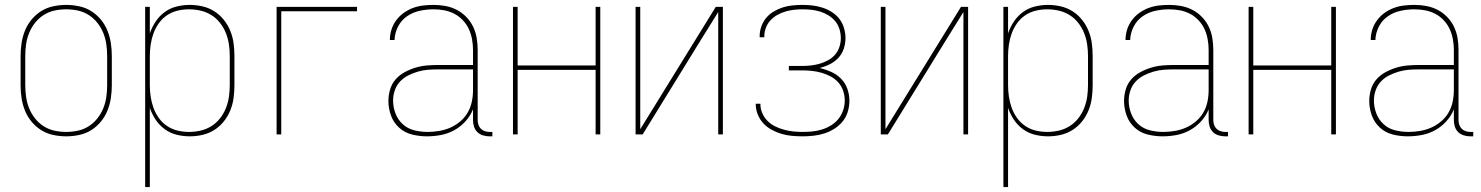

<svg xmlns="http://www.w3.org/2000/svg" viewBox="-20 -548 6040 783"><path d="M250 8Q224 8 197.5 2.5Q171 -3 148.5 -17Q126 -31 109 -51.5Q92 -72 82 -96.5Q72 -121 68 -147.5Q64 -174 64 -200V-320Q64 -346 68 -372.5Q72 -399 82 -423.5Q92 -448 109 -468.5Q126 -489 148.5 -503Q171 -517 197.5 -522.5Q224 -528 250 -528Q276 -528 302.5 -522.5Q329 -517 351.5 -503Q374 -489 391 -468.5Q408 -448 418 -423.5Q428 -399 432 -372.5Q436 -346 436 -320V-200Q436 -174 432 -147.5Q428 -121 418 -96.5Q408 -72 391 -51.5Q374 -31 351.5 -17Q329 -3 302.5 2.5Q276 8 250 8ZM250 -10Q274 -10 297.5 -15Q321 -20 341.5 -33Q362 -46 377 -65Q392 -84 401 -106Q410 -128 413.5 -152Q417 -176 417 -200V-320Q417 -344 413.5 -368Q410 -392 401 -414Q392 -436 377 -455Q362 -474 341.5 -487Q321 -500 297.5 -505Q274 -510 250 -510Q226 -510 202.5 -505Q179 -500 158.5 -487Q138 -474 123 -455Q108 -436 99 -414Q90 -392 86.5 -368Q83 -344 83 -320V-200Q83 -176 86.5 -152Q90 -128 99 -106Q108 -84 123 -65Q138 -46 158.5 -33Q179 -20 202.5 -15Q226 -10 250 -10Z M572 215V-520H591V-412Q600 -438 615 -460.5Q630 -483 652 -499Q674 -515 700.5 -521.5Q727 -528 754 -528Q780 -528 806 -522Q832 -516 854 -502Q876 -488 892.5 -467.5Q909 -447 919 -422.5Q929 -398 932.5 -372Q936 -346 936 -320V-200Q936 -174 932.5 -148Q929 -122 919 -97.5Q909 -73 892.5 -52.5Q876 -32 854 -18Q832 -4 806 2Q780 8 754 8Q727 8 700.5 1.5Q674 -5 652 -21Q630 -37 615 -59.5Q600 -82 591 -108V215ZM751 -10Q775 -10 798.5 -15.5Q822 -21 842 -33.5Q862 -46 877 -65Q892 -84 901 -106.5Q910 -129 913.5 -152.5Q917 -176 917 -200V-320Q917 -344 913.5 -367.5Q910 -391 901 -413.5Q892 -436 877 -455Q862 -474 842 -486.5Q822 -499 798.5 -504.5Q775 -510 751 -510Q727 -510 704 -504.5Q681 -499 661.5 -486Q642 -473 628 -453.5Q614 -434 606 -412Q598 -390 594.5 -366.5Q591 -343 591 -320V-200Q591 -177 594.5 -153.5Q598 -130 606 -108Q614 -86 628 -66.5Q642 -47 661.5 -34Q681 -21 704 -15.5Q727 -10 751 -10Z M1108 0V-520H1436V-502H1127V0Z M1721 8Q1690 8 1660 0.5Q1630 -7 1607.5 -27.5Q1585 -48 1574.5 -77Q1564 -106 1564 -136Q1564 -160 1571 -183.5Q1578 -207 1593.5 -224.5Q1609 -242 1630 -253.5Q1651 -265 1674 -272Q1697 -279 1720.5 -281Q1744 -283 1768 -283H1909V-345Q1909 -366 1905 -388Q1901 -410 1892 -429.5Q1883 -449 1867.5 -465.5Q1852 -482 1832.5 -492Q1813 -502 1791.5 -506Q1770 -510 1748 -510Q1720 -510 1692 -504Q1664 -498 1640.5 -482Q1617 -466 1603.5 -440Q1590 -414 1589 -385H1570Q1570 -407 1576.5 -427.5Q1583 -448 1596 -465.5Q1609 -483 1626.5 -495.5Q1644 -508 1664 -515.5Q1684 -523 1705.5 -525.5Q1727 -528 1748 -528Q1773 -528 1797 -523.5Q1821 -519 1842.5 -508Q1864 -497 1881.5 -479Q1899 -461 1909.5 -439Q1920 -417 1924 -393Q1928 -369 1928 -345V-58Q1928 -49 1931 -39.5Q1934 -30 1941 -23Q1948 -16 1957.5 -13Q1967 -10 1976 -10H1988V8H1976Q1963 8 1949.5 4Q1936 0 1926.5 -9.5Q1917 -19 1913 -32Q1909 -45 1909 -58V-102Q1898 -75 1878 -53Q1858 -31 1832.5 -17Q1807 -3 1778.5 2.5Q1750 8 1721 8ZM1724 -10Q1747 -10 1771 -14Q1795 -18 1816.5 -27.5Q1838 -37 1856.5 -52.5Q1875 -68 1887 -88.5Q1899 -109 1904 -132.5Q1909 -156 1909 -180V-265H1768Q1747 -265 1726 -263.5Q1705 -262 1684.5 -256Q1664 -250 1645 -240.5Q1626 -231 1611.5 -215.5Q1597 -200 1590 -179.5Q1583 -159 1583 -138Q1583 -111 1593 -85Q1603 -59 1623 -41Q1643 -23 1670 -16.5Q1697 -10 1724 -10Z M2072 0V-520H2091V-281H2409V-520H2428V0H2409V-263H2091V0Z M2572 0V-520H2591V-21L2899 -520H2928V0H2909V-499L2827 -367L2601 0Z M3253 8Q3231 8 3209.5 6Q3188 4 3167.5 -2Q3147 -8 3127.5 -18.5Q3108 -29 3093.5 -44.5Q3079 -60 3070.5 -80.5Q3062 -101 3062 -123V-125H3081V-123Q3081 -104 3089 -86Q3097 -68 3110.5 -54.5Q3124 -41 3141.5 -32.5Q3159 -24 3177.5 -19Q3196 -14 3215 -12Q3234 -10 3253 -10Q3273 -10 3293 -12Q3313 -14 3332.5 -20Q3352 -26 3369.5 -37Q3387 -48 3399.5 -63.5Q3412 -79 3418.5 -98.5Q3425 -118 3425 -138Q3425 -158 3418.5 -177.5Q3412 -197 3398.5 -212Q3385 -227 3367 -236.5Q3349 -246 3329.5 -251.5Q3310 -257 3290 -259Q3270 -261 3250 -261H3197V-279H3250Q3268 -279 3286.5 -281Q3305 -283 3322.5 -288Q3340 -293 3356.5 -302Q3373 -311 3385 -324.5Q3397 -338 3403 -356Q3409 -374 3409 -392Q3409 -411 3403.5 -429Q3398 -447 3386.5 -461Q3375 -475 3359 -485Q3343 -495 3325.5 -500.5Q3308 -506 3289.5 -508Q3271 -510 3253 -510Q3235 -510 3217.5 -508Q3200 -506 3183 -501Q3166 -496 3150 -487Q3134 -478 3122 -465Q3110 -452 3103.5 -435Q3097 -418 3097 -400V-396H3078V-401Q3078 -421 3085 -440.5Q3092 -460 3105 -475.5Q3118 -491 3136 -501.5Q3154 -512 3173 -518Q3192 -524 3212.5 -526Q3233 -528 3253 -528Q3274 -528 3294.5 -525.5Q3315 -523 3335 -516.5Q3355 -510 3373 -498.5Q3391 -487 3403.5 -470.5Q3416 -454 3422 -433.5Q3428 -413 3428 -393Q3428 -371 3421 -349.5Q3414 -328 3399 -312Q3384 -296 3364 -286Q3344 -276 3323 -271Q3347 -265 3369.5 -255Q3392 -245 3409.5 -227.5Q3427 -210 3435.5 -186Q3444 -162 3444 -138Q3444 -115 3437.5 -93Q3431 -71 3417 -53.5Q3403 -36 3383.5 -23.5Q3364 -11 3342.5 -4Q3321 3 3298 5.5Q3275 8 3253 8Z M3572 0V-520H3591V-21L3899 -520H3928V0H3909V-499L3827 -367L3601 0Z M4072 215V-520H4091V-412Q4100 -438 4115 -460.5Q4130 -483 4152 -499Q4174 -515 4200.5 -521.5Q4227 -528 4254 -528Q4280 -528 4306 -522Q4332 -516 4354 -502Q4376 -488 4392.5 -467.5Q4409 -447 4419 -422.5Q4429 -398 4432.5 -372Q4436 -346 4436 -320V-200Q4436 -174 4432.5 -148Q4429 -122 4419 -97.5Q4409 -73 4392.5 -52.5Q4376 -32 4354 -18Q4332 -4 4306 2Q4280 8 4254 8Q4227 8 4200.5 1.5Q4174 -5 4152 -21Q4130 -37 4115 -59.5Q4100 -82 4091 -108V215ZM4251 -10Q4275 -10 4298.5 -15.5Q4322 -21 4342 -33.5Q4362 -46 4377 -65Q4392 -84 4401 -106.5Q4410 -129 4413.5 -152.5Q4417 -176 4417 -200V-320Q4417 -344 4413.5 -367.5Q4410 -391 4401 -413.5Q4392 -436 4377 -455Q4362 -474 4342 -486.5Q4322 -499 4298.5 -504.5Q4275 -510 4251 -510Q4227 -510 4204 -504.5Q4181 -499 4161.5 -486Q4142 -473 4128 -453.5Q4114 -434 4106 -412Q4098 -390 4094.5 -366.5Q4091 -343 4091 -320V-200Q4091 -177 4094.5 -153.5Q4098 -130 4106 -108Q4114 -86 4128 -66.5Q4142 -47 4161.5 -34Q4181 -21 4204 -15.5Q4227 -10 4251 -10Z M4721 8Q4690 8 4660 0.5Q4630 -7 4607.5 -27.5Q4585 -48 4574.5 -77Q4564 -106 4564 -136Q4564 -160 4571 -183.5Q4578 -207 4593.5 -224.5Q4609 -242 4630 -253.5Q4651 -265 4674 -272Q4697 -279 4720.5 -281Q4744 -283 4768 -283H4909V-345Q4909 -366 4905 -388Q4901 -410 4892 -429.5Q4883 -449 4867.5 -465.5Q4852 -482 4832.5 -492Q4813 -502 4791.5 -506Q4770 -510 4748 -510Q4720 -510 4692 -504Q4664 -498 4640.5 -482Q4617 -466 4603.5 -440Q4590 -414 4589 -385H4570Q4570 -407 4576.5 -427.5Q4583 -448 4596 -465.5Q4609 -483 4626.5 -495.5Q4644 -508 4664 -515.5Q4684 -523 4705.5 -525.5Q4727 -528 4748 -528Q4773 -528 4797 -523.5Q4821 -519 4842.5 -508Q4864 -497 4881.5 -479Q4899 -461 4909.5 -439Q4920 -417 4924 -393Q4928 -369 4928 -345V-58Q4928 -49 4931 -39.5Q4934 -30 4941 -23Q4948 -16 4957.5 -13Q4967 -10 4976 -10H4988V8H4976Q4963 8 4949.5 4Q4936 0 4926.5 -9.5Q4917 -19 4913 -32Q4909 -45 4909 -58V-102Q4898 -75 4878 -53Q4858 -31 4832.5 -17Q4807 -3 4778.5 2.5Q4750 8 4721 8ZM4724 -10Q4747 -10 4771 -14Q4795 -18 4816.5 -27.5Q4838 -37 4856.5 -52.5Q4875 -68 4887 -88.5Q4899 -109 4904 -132.5Q4909 -156 4909 -180V-265H4768Q4747 -265 4726 -263.5Q4705 -262 4684.5 -256Q4664 -250 4645 -240.5Q4626 -231 4611.5 -215.5Q4597 -200 4590 -179.5Q4583 -159 4583 -138Q4583 -111 4593 -85Q4603 -59 4623 -41Q4643 -23 4670 -16.5Q4697 -10 4724 -10Z M5072 0V-520H5091V-281H5409V-520H5428V0H5409V-263H5091V0Z M5721 8Q5690 8 5660 0.5Q5630 -7 5607.5 -27.5Q5585 -48 5574.5 -77Q5564 -106 5564 -136Q5564 -160 5571 -183.5Q5578 -207 5593.5 -224.5Q5609 -242 5630 -253.5Q5651 -265 5674 -272Q5697 -279 5720.5 -281Q5744 -283 5768 -283H5909V-345Q5909 -366 5905 -388Q5901 -410 5892 -429.5Q5883 -449 5867.5 -465.5Q5852 -482 5832.5 -492Q5813 -502 5791.5 -506Q5770 -510 5748 -510Q5720 -510 5692 -504Q5664 -498 5640.5 -482Q5617 -466 5603.5 -440Q5590 -414 5589 -385H5570Q5570 -407 5576.5 -427.5Q5583 -448 5596 -465.5Q5609 -483 5626.5 -495.5Q5644 -508 5664 -515.5Q5684 -523 5705.5 -525.5Q5727 -528 5748 -528Q5773 -528 5797 -523.5Q5821 -519 5842.5 -508Q5864 -497 5881.5 -479Q5899 -461 5909.5 -439Q5920 -417 5924 -393Q5928 -369 5928 -345V-58Q5928 -49 5931 -39.5Q5934 -30 5941 -23Q5948 -16 5957.5 -13Q5967 -10 5976 -10H5988V8H5976Q5963 8 5949.5 4Q5936 0 5926.5 -9.5Q5917 -19 5913 -32Q5909 -45 5909 -58V-102Q5898 -75 5878 -53Q5858 -31 5832.5 -17Q5807 -3 5778.5 2.5Q5750 8 5721 8ZM5724 -10Q5747 -10 5771 -14Q5795 -18 5816.5 -27.5Q5838 -37 5856.5 -52.5Q5875 -68 5887 -88.5Q5899 -109 5904 -132.5Q5909 -156 5909 -180V-265H5768Q5747 -265 5726 -263.5Q5705 -262 5684.5 -256Q5664 -250 5645 -240.5Q5626 -231 5611.5 -215.5Q5597 -200 5590 -179.5Q5583 -159 5583 -138Q5583 -111 5593 -85Q5603 -59 5623 -41Q5643 -23 5670 -16.5Q5697 -10 5724 -10Z"/></svg>

Font: Iosevka SS18 Thin
Style: Regular
Weight: 100
Monospace: yes
Designer: Belleve Invis
Foundry: Belleve Invis
Version: Version 25.1.1; ttfautohint (v1.8.4)